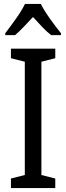

<svg xmlns="http://www.w3.org/2000/svg" viewBox="-20 -963 340 983"><path d="M263 0H36V-49L107 -67V-647L36 -665V-714H263V-665L192 -647V-67L263 -49ZM189 -943Q206 -909 236 -867Q266 -825 292 -793V-783H242Q219 -801 196 -825Q173 -849 149 -876Q124 -849 100.5 -824.5Q77 -800 57 -783H7V-793Q34 -828 63 -869Q92 -910 108 -943Z"/></svg>

Font: Noto Sans Gurmukhi Condensed
Style: Regular
Weight: 400
Width: 3
Designer: Jelle Bosma - Monotype Design Team
Foundry: Monotype Imaging Inc.
Version: Version 2.004; ttfautohint (v1.8.4.7-5d5b)